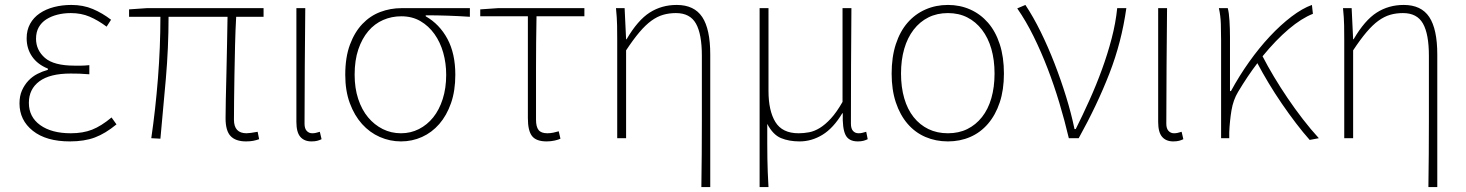

<svg xmlns="http://www.w3.org/2000/svg" viewBox="-20 -560 5939 778"><path d="M263 13Q167 13 113 -30Q59 -73 59 -141Q59 -171 69 -193.5Q79 -216 95 -233Q111 -250 131.5 -260.5Q152 -271 174 -277V-282Q132 -299 110 -331Q88 -363 88 -405Q88 -438 102 -463.5Q116 -489 141 -506Q166 -523 199 -531.5Q232 -540 269 -540Q317 -540 356 -523.5Q395 -507 430 -480L412 -452Q377 -478 343 -492.5Q309 -507 267 -507Q238 -507 212.5 -500.5Q187 -494 167.5 -481.5Q148 -469 137 -449.5Q126 -430 126 -403Q126 -357 162 -325.5Q198 -294 282 -294Q297 -294 309.5 -294Q322 -294 342 -296V-259Q319 -261 302 -261.5Q285 -262 266 -262Q182 -262 139.5 -230.5Q97 -199 97 -143Q97 -86 143 -53Q189 -20 267 -20Q316 -20 353 -34.5Q390 -49 432 -84L452 -56Q407 -19 364.5 -3Q322 13 263 13Z M503 -522 575 -527H1048V-492H937Q934 -439 932.5 -377.5Q931 -316 930 -257.5Q929 -199 928.5 -150.5Q928 -102 928 -75Q928 -20 979 -20Q986 -20 996.5 -21.5Q1007 -23 1024 -26L1030 4Q1019 8 1006.5 10.5Q994 13 977 13Q935 13 914.5 -8.5Q894 -30 894 -81Q894 -108 895 -156.5Q896 -205 897.5 -262.5Q899 -320 900 -380.5Q901 -441 902 -492H663Q663 -367 652 -240.5Q641 -114 630 2L593 0Q610 -116 620 -242.5Q630 -369 630 -492H503Z M1242 13Q1213 13 1197 -5.5Q1181 -24 1181 -66V-527H1217Q1216 -407 1215 -292.5Q1214 -178 1214 -59Q1214 -39 1223 -29.5Q1232 -20 1245 -20Q1253 -20 1259.5 -21.5Q1266 -23 1276 -26L1283 4Q1275 8 1265.5 10.5Q1256 13 1242 13Z M1605 13Q1560 13 1519 -5Q1478 -23 1447 -57.5Q1416 -92 1397.5 -142Q1379 -192 1379 -257Q1379 -328 1398 -379Q1417 -430 1448.5 -463Q1480 -496 1521 -511.5Q1562 -527 1607 -527H1884V-492Q1838 -495 1794.5 -496.5Q1751 -498 1705 -498V-494Q1761 -462 1793 -402.5Q1825 -343 1825 -257Q1825 -192 1807.5 -142Q1790 -92 1760 -57.5Q1730 -23 1690 -5Q1650 13 1605 13ZM1605 -20Q1644 -20 1677.5 -37Q1711 -54 1735.5 -84.5Q1760 -115 1774 -159Q1788 -203 1788 -257Q1788 -304 1776 -346.5Q1764 -389 1740.5 -422Q1717 -455 1683.5 -474.5Q1650 -494 1606 -494Q1567 -494 1532.5 -479Q1498 -464 1472.5 -434Q1447 -404 1432 -360Q1417 -316 1417 -257Q1417 -203 1431.5 -159Q1446 -115 1471.5 -84.5Q1497 -54 1531 -37Q1565 -20 1605 -20Z M1998 -527H2348V-494H2154Q2152 -388 2152 -284.5Q2152 -181 2152 -75Q2152 -46 2162.5 -33Q2173 -20 2198 -20Q2210 -20 2222 -22.5Q2234 -25 2244 -28L2251 2Q2243 6 2227.5 9.5Q2212 13 2195 13Q2153 13 2136 -8.5Q2119 -30 2119 -81V-494H1926V-522Z M2822 198Q2824 64 2824 -68.5Q2824 -201 2824 -334Q2824 -422 2800 -464.5Q2776 -507 2719 -507Q2691 -507 2667 -500Q2643 -493 2619.5 -476Q2596 -459 2571 -429.5Q2546 -400 2517 -356V0H2481V-396Q2481 -428 2480.5 -457.5Q2480 -487 2476 -527H2511L2517 -401H2519Q2564 -478 2612.5 -509Q2661 -540 2722 -540Q2793 -540 2825.5 -491Q2858 -442 2858 -339V198Z M3058 -527H3094V-192Q3094 -111 3122 -65.5Q3150 -20 3216 -20Q3237 -20 3258.5 -24Q3280 -28 3302 -41.5Q3324 -55 3347 -80Q3370 -105 3394 -147V-527H3430Q3429 -407 3428.5 -292.5Q3428 -178 3428 -59Q3428 -39 3436.5 -29.5Q3445 -20 3459 -20Q3467 -20 3473 -21.5Q3479 -23 3490 -26L3496 4Q3488 8 3478.5 10.5Q3469 13 3456 13Q3419 13 3406 -13.5Q3393 -40 3395 -101H3393Q3357 -41 3313 -14Q3269 13 3220 13Q3177 13 3144.5 -0.5Q3112 -14 3089 -58Q3089 -12 3089 21.5Q3089 55 3089.5 83Q3090 111 3091 137.5Q3092 164 3094 198H3058Z M3821 13Q3772 13 3730 -5Q3688 -23 3657.5 -58.5Q3627 -94 3610 -145Q3593 -196 3593 -262Q3593 -329 3610 -381Q3627 -433 3657.5 -468Q3688 -503 3730 -521.5Q3772 -540 3821 -540Q3870 -540 3911.5 -521.5Q3953 -503 3983.5 -468Q4014 -433 4031 -381Q4048 -329 4048 -262Q4048 -196 4031 -145Q4014 -94 3983.5 -58.5Q3953 -23 3911.5 -5Q3870 13 3821 13ZM3821 -20Q3865 -20 3899.5 -37Q3934 -54 3959 -85.5Q3984 -117 3997 -162Q4010 -207 4010 -262Q4010 -317 3997 -362Q3984 -407 3959 -439.5Q3934 -472 3899.5 -489.5Q3865 -507 3821 -507Q3777 -507 3742 -489.5Q3707 -472 3682 -439.5Q3657 -407 3644 -362Q3631 -317 3631 -262Q3631 -207 3644 -162Q3657 -117 3682 -85.5Q3707 -54 3742 -37Q3777 -20 3821 -20Z M4311 0Q4294 -72 4272.5 -143.5Q4251 -215 4225 -282.5Q4199 -350 4168.5 -412Q4138 -474 4102 -526L4135 -540Q4167 -492 4197 -431Q4227 -370 4253 -303Q4279 -236 4300 -168Q4321 -100 4334 -37H4339Q4367 -93 4394.5 -154Q4422 -215 4445 -278Q4468 -341 4484.5 -404Q4501 -467 4507 -527H4544Q4525 -390 4475.5 -262.5Q4426 -135 4351 0Z M4734 13Q4705 13 4689 -5.5Q4673 -24 4673 -66V-527H4709Q4708 -407 4707 -292.5Q4706 -178 4706 -59Q4706 -39 4715 -29.5Q4724 -20 4737 -20Q4745 -20 4751.5 -21.5Q4758 -23 4768 -26L4775 4Q4767 8 4757.5 10.5Q4748 13 4734 13Z M5287 7Q5261 -22 5232 -60Q5203 -98 5174.5 -139.5Q5146 -181 5120.5 -223.5Q5095 -266 5075 -304Q5036 -253 4997 -188Q4977 -155 4970 -112.5Q4963 -70 4961 -24V0H4928V-396Q4928 -428 4927 -462Q4926 -496 4919 -527H4955Q4960 -509 4962 -475.5Q4964 -442 4964 -409V-191H4968Q5001 -252 5041.5 -309Q5082 -366 5125.5 -412.5Q5169 -459 5213 -492.5Q5257 -526 5296 -540L5300 -504Q5254 -486 5202 -442Q5150 -398 5096 -332Q5116 -293 5142 -249.5Q5168 -206 5197.5 -162.5Q5227 -119 5259 -77.5Q5291 -36 5324 0Z M5768 198Q5770 64 5770 -68.5Q5770 -201 5770 -334Q5770 -422 5746 -464.5Q5722 -507 5665 -507Q5637 -507 5613 -500Q5589 -493 5565.5 -476Q5542 -459 5517 -429.5Q5492 -400 5463 -356V0H5427V-396Q5427 -428 5426.5 -457.5Q5426 -487 5422 -527H5457L5463 -401H5465Q5510 -478 5558.5 -509Q5607 -540 5668 -540Q5739 -540 5771.5 -491Q5804 -442 5804 -339V198Z"/></svg>

Font: Kinto Sans Thin
Style: Regular
Weight: 100
Designer: Authors: Ryoko NISHIZUKA  (kana & ideographs); Paul D. Hunt (Latin, Greek & Cyrillic); Wenlong ZHANG  (bopomofo); Sandol
Foundry: Adobe Systems Incorporated, ookami Inc.
Version: Version 0.001